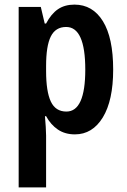

<svg xmlns="http://www.w3.org/2000/svg" viewBox="-20 -573 549 833"><path d="M303 -553Q382 -553 426.5 -481Q471 -409 471 -271Q471 -137 426 -63.5Q381 10 305 10Q262 10 231 -11Q200 -32 180 -69H175Q177 -44 178.5 -22.5Q180 -1 180 15V240H61V-543H157L174 -471H180Q202 -513 231.5 -533Q261 -553 303 -553ZM267 -456Q221 -456 200.5 -415Q180 -374 180 -287V-265Q180 -176 200.5 -132.5Q221 -89 268 -89Q350 -89 350 -271Q350 -456 267 -456Z"/></svg>

Font: Avrile Sans Condensed SemiBold
Style: Regular
Weight: 600
Width: 3
Designer: Monotype Design Team
Foundry: Monotype Imaging Inc.
Version: Version 2.001;September 10, 2019;FontCreator 11.5.0.2425 64-